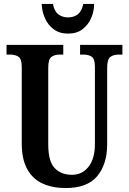

<svg xmlns="http://www.w3.org/2000/svg" viewBox="-20 -941 652 971"><path d="M312 10Q246 10 196 -12.5Q146 -35 118 -85Q90 -135 90 -217V-602Q90 -643 73.5 -654Q57 -665 32 -665H13V-714H300V-665H282Q257 -665 240.5 -653.5Q224 -642 224 -598V-210Q224 -125 256.5 -91Q289 -57 344 -57Q396 -57 428 -98Q460 -139 460 -213V-602Q460 -643 444 -654Q428 -665 403 -665H385V-714H599V-665H580Q555 -665 538.5 -653.5Q522 -642 522 -598V-211Q522 -111 472 -50.5Q422 10 312 10ZM324 -771Q281 -771 251.5 -793Q222 -815 207 -849.5Q192 -884 191 -921H248Q254 -885 274.5 -869Q295 -853 324 -853Q354 -853 374 -869Q394 -885 401 -921H456Q456 -884 441 -849.5Q426 -815 397 -793Q368 -771 324 -771Z"/></svg>

Font: Noto Serif Tamil ExtraCondensed
Style: Bold
Weight: 700
Width: 2
Designer: Indian Type Foundry, Tom Grace, and the Monotype Design Team
Foundry: Monotype Imaging Inc.
Version: Version 2.004; ttfautohint (v1.8.4.7-5d5b)